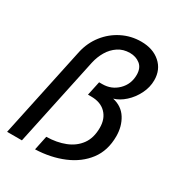

<svg xmlns="http://www.w3.org/2000/svg" viewBox="-172 -826 875 944"><g transform="rotate(30 266.0 -354.0)"><path d="M184 -75Q243 -76 289.5 -94.5Q336 -113 363 -150Q390 -187 390 -245Q390 -296 360 -326.5Q330 -357 277 -357H258L275 -437H293Q345 -437 381 -472.5Q417 -508 417 -561Q417 -600 393 -619Q369 -638 335 -638Q297 -638 268.5 -619Q240 -600 222 -569.5Q204 -539 196 -503L89 0H5L115 -517Q128 -575 163 -619.5Q198 -664 248 -689Q298 -714 355 -714Q422 -714 463.5 -677.5Q505 -641 505 -581Q505 -541 486 -503Q467 -465 437 -438Q407 -411 375 -402Q428 -390 454.5 -347.5Q481 -305 481 -249Q481 -168 439 -112.5Q397 -57 325.5 -27Q254 3 167 6Z"/></g></svg>

Font: Raleway Medium
Style: Italic
Weight: 500
Italic angle: -12°
Designer: Matt McInerney, Pablo Impallari, Rodrigo Fuenzalida
Foundry: Matt McInerney, Pablo Impallari, Rodrigo Fuenzalida
Version: Version 4.026